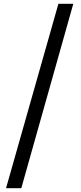

<svg xmlns="http://www.w3.org/2000/svg" viewBox="-20 -819 430 1019"><path d="M12 180 290 -799H369L93 180Z"/></svg>

Font: Noto Sans HK Thin Medium
Style: Regular
Weight: 500
Version: Version 2.004-H2;hotconv 1.0.118;makeotfexe 2.5.65603